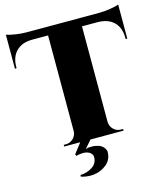

<svg xmlns="http://www.w3.org/2000/svg" viewBox="-132 -818 962 1121"><g transform="rotate(-15 349.0 -257.5)"><path d="M452 -651V-72Q453 -46 471.5 -28Q490 -10 516 -10H529V0H329L288 47Q302 42 312 42Q322 42 332.5 42Q343 42 363 47.5Q383 53 395 68Q407 83 407 95Q407 141 375 168Q333 204 275 204Q247 204 218 195L219 185Q255 185 289 164.5Q323 144 323 104Q323 88 307 76Q290 65 267.5 65Q245 65 225 71L220 61L267 0H170V-10H183Q209 -10 227.5 -28Q246 -46 247 -71V-651H148Q88 -650 54 -615.5Q20 -581 20 -521V-514L10 -513V-719Q24 -713 60.5 -707Q97 -701 128 -701H571Q602 -701 638 -707Q674 -713 689 -719V-513L679 -514V-521Q679 -602 619 -635Q590 -650 550 -651Z"/></g></svg>

Font: Cinzel Decorative Black
Style: Regular
Weight: 900
Designer: Natanael Gama
Version: Version 1.002;PS 001.002;hotconv 1.0.56;makeotf.lib2.0.21325